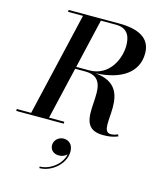

<svg xmlns="http://www.w3.org/2000/svg" viewBox="-189 -857 1082 1296"><g transform="rotate(15 352.0 -209.0)"><path d="M-38.5 -13.5V0H293.5V-13.5H187L272 -378H341.5C587.5 -378 313 6 568.5 6C609.5 6 635.5 2 671.5 -12L667 -25C651.5 -19 637 -13.5 617.5 -13.5C504 -13.5 712 -357.5 412 -384C593 -392 701.5 -468 701.5 -600C701.5 -710 610 -750 479 -750H126.5V-736.5H230.5L62 -13.5ZM461.5 -736.5C553 -736.5 565 -666.5 565 -617.5C565 -523.5 505 -392 366.5 -392H275.5L355.5 -736.5ZM254.5 159C254.5 190.5 276 216 317.5 216C338 216 359.5 207.5 372.5 193C359 265 280.5 321.5 211.5 321.5V332.5C296.5 332.5 386 258 386 171C386 123 357 97.5 320 97.5C283.5 97.5 254.5 126.5 254.5 159Z"/></g></svg>

Font: Bodoni* 16pt Medium
Style: Italic
Weight: 500
Italic angle: -13°
Version: Version 2.3